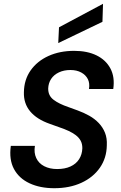

<svg xmlns="http://www.w3.org/2000/svg" viewBox="-20 -980 638 1012"><path d="M266 12Q191 12 135.5 -14Q80 -40 53.5 -89.5Q27 -139 37 -211H164Q158 -175 171 -147Q184 -119 213 -104Q242 -89 281 -89Q322 -89 351.5 -102.5Q381 -116 397 -141Q413 -166 414 -199Q414 -222 405 -238.5Q396 -255 379.5 -267.5Q363 -280 341.5 -290Q320 -300 294.5 -308.5Q269 -317 243 -327Q174 -351 139 -393Q104 -435 106 -494Q107 -560 141.5 -609Q176 -658 235.5 -685Q295 -712 371 -712Q440 -712 489 -688Q538 -664 562 -619Q586 -574 577 -511H449Q454 -541 443 -563Q432 -585 408 -598Q384 -611 351 -611Q317 -611 290.5 -598.5Q264 -586 249.5 -564Q235 -542 234 -513Q234 -494 241 -479.5Q248 -465 262.5 -454Q277 -443 296.5 -433.5Q316 -424 339.5 -416Q363 -408 389 -398Q422 -386 450.5 -370Q479 -354 500.5 -331.5Q522 -309 533.5 -280Q545 -251 543 -214Q542 -147 506.5 -96Q471 -45 409 -16.5Q347 12 266 12ZM287 -753 291 -836 523 -960 520 -865Z"/></svg>

Font: DM Sans 18pt SemiBold
Style: Italic
Weight: 600
Italic angle: -10°
Designer: Colophon Foundry, Jonny Pinhorn
Foundry: Colophon Foundry
Version: Version 4.004;gftools[0.9.30]